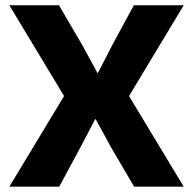

<svg xmlns="http://www.w3.org/2000/svg" viewBox="-20 -700 724 720"><path d="M220.2 -339.8 15.1 -680.2H201.2L286.1 -535.2L345.2 -426.8H347.2L403.8 -536.1L481.9 -680.2H668.9L463.9 -339.8L668.9 0H482.9L397.9 -145L338.9 -252.9H336.9L279.8 -144L202.1 0H15.1Z"/></svg>

Font: TASA Orbiter Display Black
Style: Regular
Weight: 900
Designer: Weizhong Zhang
Version: Version 1.000;Glyphs 3.1.2 (3151)